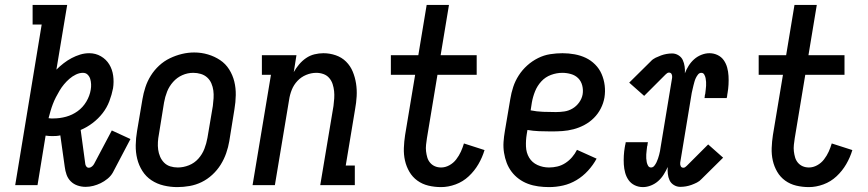

<svg xmlns="http://www.w3.org/2000/svg" viewBox="-20 -755 3540 783"><path d="M329 7Q312 7 296 1.5Q280 -4 268.5 -15.5Q257 -27 251.5 -42.5Q246 -58 244 -75L226 -203Q218 -201 209.5 -200.5Q201 -200 193 -200Q186 -200 179.5 -200.5Q173 -201 166 -202L133 0H42L150 -655H113V-735H254L210 -471Q224 -485 239.5 -497Q255 -509 272 -518Q289 -527 307 -532.5Q325 -538 344 -538Q370 -538 391.5 -525.5Q413 -513 425.5 -492.5Q438 -472 441.5 -446.5Q445 -421 441 -395Q436 -369 426 -342.5Q416 -316 398.5 -293.5Q381 -271 358 -253.5Q335 -236 309 -225L328 -85Q329 -80 332.5 -75.5Q336 -71 342 -71Q349 -71 355 -76Q361 -81 364 -87L436 -223L512 -188L440 -51Q432 -37 418.5 -26Q405 -15 390.5 -8Q376 -1 360.5 3Q345 7 329 7ZM198 -272Q224 -272 249.5 -279Q275 -286 296.5 -301.5Q318 -317 332 -340.5Q346 -364 350 -389Q352 -400 351.5 -411.5Q351 -423 348 -433Q345 -443 337.5 -450.5Q330 -458 318 -458Q304 -458 289.5 -451Q275 -444 263 -433.5Q251 -423 241 -411Q231 -399 223 -385.5Q215 -372 208 -358.5Q201 -345 195.5 -330.5Q190 -316 186 -302Q182 -288 178 -273Q183 -272 188 -272Q193 -272 198 -272Z M703 8Q675 8 647.5 1.5Q620 -5 597.5 -20Q575 -35 560.5 -58Q546 -81 539.5 -107.5Q533 -134 533.5 -163Q534 -192 539 -221L561 -351Q565 -375 573 -399.5Q581 -424 595 -446.5Q609 -469 629 -487.5Q649 -506 673 -517.5Q697 -529 722 -535Q747 -541 772 -541Q801 -541 828 -533Q855 -525 877.5 -510Q900 -495 914.5 -472Q929 -449 935.5 -422.5Q942 -396 941.5 -367Q941 -338 936 -309L915 -179Q911 -155 902.5 -130.5Q894 -106 880 -83.5Q866 -61 846 -42.5Q826 -24 802.5 -12.5Q779 -1 753.5 3.5Q728 8 703 8ZM705 -72Q728 -72 750.5 -81Q773 -90 789 -108Q805 -126 813.5 -148Q822 -170 826 -193L848 -323Q850 -338 851 -354.5Q852 -371 850 -386Q848 -401 842 -415Q836 -429 825 -439Q814 -449 799 -453.5Q784 -458 768 -458Q745 -458 723.5 -448.5Q702 -439 686 -421Q670 -403 661.5 -381.5Q653 -360 649 -337L628 -207Q625 -192 624 -176Q623 -160 625 -145Q627 -130 633 -116Q639 -102 649.5 -91.5Q660 -81 674.5 -76.5Q689 -72 705 -72Z M1010 0 1085 -450H1048V-530H1189L1178 -461Q1187 -477 1199.5 -492Q1212 -507 1228 -518Q1244 -529 1262.5 -533.5Q1281 -538 1299 -538Q1325 -538 1349.5 -529.5Q1374 -521 1391.5 -503.5Q1409 -486 1418.5 -463Q1428 -440 1432 -414.5Q1436 -389 1434.5 -362.5Q1433 -336 1428 -309L1390 -80H1427V0H1286L1340 -323Q1342 -338 1343 -353.5Q1344 -369 1342.5 -383.5Q1341 -398 1336.5 -412Q1332 -426 1322.5 -437Q1313 -448 1299 -453Q1285 -458 1270 -458Q1249 -458 1228.5 -449.5Q1208 -441 1193 -425Q1178 -409 1170 -389Q1162 -369 1159 -348L1101 0Z M1779 8Q1752 8 1727 2Q1702 -4 1682 -18.5Q1662 -33 1649.5 -54.5Q1637 -76 1631.5 -100.5Q1626 -125 1627 -151.5Q1628 -178 1632 -204L1673 -450H1574V-530H1686L1720 -735H1811L1777 -530H1924V-450H1764L1721 -191Q1719 -178 1717.5 -164.5Q1716 -151 1717.5 -138Q1719 -125 1722.5 -113Q1726 -101 1734 -91.5Q1742 -82 1753.5 -77Q1765 -72 1779 -72Q1796 -72 1812.5 -81Q1829 -90 1840.5 -105Q1852 -120 1859.5 -136.5Q1867 -153 1872 -170L1956 -143Q1947 -113 1931 -85.5Q1915 -58 1891.5 -36Q1868 -14 1838 -3Q1808 8 1779 8Z M2219 8Q2197 8 2175 5Q2153 2 2133 -5.5Q2113 -13 2096 -25.5Q2079 -38 2066.5 -54.5Q2054 -71 2046.5 -90.5Q2039 -110 2035.5 -132Q2032 -154 2033.5 -176Q2035 -198 2039 -221L2061 -351Q2065 -376 2073 -400.5Q2081 -425 2095.5 -447.5Q2110 -470 2130 -488Q2150 -506 2174 -518Q2198 -530 2223.5 -534Q2249 -538 2274 -538Q2299 -538 2323.5 -533.5Q2348 -529 2369 -519Q2390 -509 2407 -492Q2424 -475 2433.5 -453Q2443 -431 2446 -406.5Q2449 -382 2445 -357Q2441 -334 2430 -312.5Q2419 -291 2402 -274Q2385 -257 2363.5 -245.5Q2342 -234 2319 -228Q2296 -222 2273.5 -220.5Q2251 -219 2228 -219Q2203 -219 2178.5 -220Q2154 -221 2131 -225L2128 -207Q2124 -183 2125 -157.5Q2126 -132 2138 -112Q2150 -92 2172 -82Q2194 -72 2219 -72Q2236 -72 2253 -76Q2270 -80 2285.5 -90Q2301 -100 2313 -114Q2325 -128 2333 -144L2413 -108Q2399 -82 2378 -59Q2357 -36 2331 -20.5Q2305 -5 2276.5 1.5Q2248 8 2219 8ZM2247 -298Q2264 -298 2281.5 -300.5Q2299 -303 2315 -312.5Q2331 -322 2342 -337.5Q2353 -353 2356 -370Q2359 -388 2354.5 -406Q2350 -424 2338 -436Q2326 -448 2308.5 -453Q2291 -458 2273 -458Q2250 -458 2227 -449.5Q2204 -441 2187.5 -423Q2171 -405 2162 -382.5Q2153 -360 2149 -337L2144 -305Q2169 -300 2195 -299Q2221 -298 2247 -298Z M2602 8Q2584 8 2568.5 0.5Q2553 -7 2543.5 -20.5Q2534 -34 2529.5 -50.5Q2525 -67 2524 -84.5Q2523 -102 2524 -120Q2525 -138 2528 -155Q2528 -156 2528.5 -157.5Q2529 -159 2529 -160Q2529 -160 2529 -160Q2529 -160 2529 -160V-161Q2530 -163 2530 -165Q2530 -167 2531 -169Q2531 -170 2531 -171.5Q2531 -173 2532 -175H2622Q2622 -174 2622 -172.5Q2622 -171 2621 -169Q2621 -166 2620.5 -163Q2620 -160 2619 -158Q2618 -149 2617 -141Q2616 -133 2615.5 -125Q2615 -117 2615.5 -109Q2616 -101 2617.5 -93.5Q2619 -86 2623 -79Q2627 -72 2635 -72Q2643 -72 2648.5 -79Q2654 -86 2657.5 -93.5Q2661 -101 2663.5 -108.5Q2666 -116 2668 -123.5Q2670 -131 2671.5 -138.5Q2673 -146 2674 -154L2721 -438Q2722 -446 2719 -452.5Q2716 -459 2708 -459Q2704 -459 2700.5 -456.5Q2697 -454 2694 -451L2607 -364L2546 -418L2634 -505Q2642 -514 2653.5 -519.5Q2665 -525 2676 -529Q2687 -533 2698.5 -535Q2710 -537 2721 -537Q2735 -537 2747 -529.5Q2759 -522 2764.5 -510Q2770 -498 2772 -484Q2774 -470 2773 -456Q2779 -472 2788.5 -487Q2798 -502 2811 -513.5Q2824 -525 2840.5 -531.5Q2857 -538 2873 -538Q2891 -538 2906.5 -530.5Q2922 -523 2931.5 -509.5Q2941 -496 2945.5 -479.5Q2950 -463 2951 -445.5Q2952 -428 2951 -410Q2950 -392 2947 -375Q2947 -374 2946.5 -372.5Q2946 -371 2946 -370Q2946 -370 2946 -370Q2946 -370 2946 -370V-369Q2946 -367 2945.5 -365Q2945 -363 2945 -361Q2944 -360 2944 -358.5Q2944 -357 2944 -355H2853Q2853 -356 2853.5 -357.5Q2854 -359 2854 -361Q2854 -364 2854.5 -367Q2855 -370 2856 -372Q2857 -381 2858 -389Q2859 -397 2859.5 -405Q2860 -413 2859.5 -421Q2859 -429 2857.5 -436.5Q2856 -444 2852 -451Q2848 -458 2840 -458Q2832 -458 2826.5 -451Q2821 -444 2817.5 -436.5Q2814 -429 2812 -421.5Q2810 -414 2808 -406.5Q2806 -399 2804.5 -391.5Q2803 -384 2801 -376L2754 -92Q2753 -84 2756 -77.5Q2759 -71 2767 -71Q2771 -71 2774.5 -73.5Q2778 -76 2781 -79L2868 -166L2929 -112L2841 -25Q2833 -16 2822 -10.5Q2811 -5 2800 -1Q2789 3 2777.5 5Q2766 7 2754 7Q2740 7 2728 -0.5Q2716 -8 2710.5 -20Q2705 -32 2703.5 -46Q2702 -60 2703 -74Q2696 -58 2686.5 -43Q2677 -28 2664 -16.5Q2651 -5 2634.5 1.5Q2618 8 2602 8Z M3279 8Q3252 8 3227 2Q3202 -4 3182 -18.5Q3162 -33 3149.5 -54.5Q3137 -76 3131.5 -100.5Q3126 -125 3127 -151.5Q3128 -178 3132 -204L3173 -450H3074V-530H3186L3220 -735H3311L3277 -530H3424V-450H3264L3221 -191Q3219 -178 3217.5 -164.5Q3216 -151 3217.5 -138Q3219 -125 3222.5 -113Q3226 -101 3234 -91.5Q3242 -82 3253.5 -77Q3265 -72 3279 -72Q3296 -72 3312.5 -81Q3329 -90 3340.5 -105Q3352 -120 3359.5 -136.5Q3367 -153 3372 -170L3456 -143Q3447 -113 3431 -85.5Q3415 -58 3391.5 -36Q3368 -14 3338 -3Q3308 8 3279 8Z"/></svg>

Font: Iosevka Slab Medium
Style: Italic
Weight: 500
Italic angle: -9°
Monospace: yes
Designer: Belleve Invis
Foundry: Belleve Invis
Version: Version 11.1.0; ttfautohint (v1.8.3)